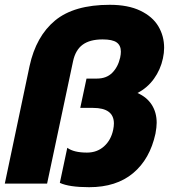

<svg xmlns="http://www.w3.org/2000/svg" viewBox="-30 -764 703 799"><path d="M219 -3 250 -149Q277 -129 332 -129Q374 -129 403 -155Q432 -181 441 -224Q444 -239 444 -250Q444 -315 357 -315H304L330 -437H373Q413 -437 437 -461Q461 -485 470 -524Q473 -538 473 -549Q473 -575 455.5 -587.5Q438 -600 397 -600Q344 -600 314 -578Q284 -556 274 -509L166 0H-10L93 -489Q120 -613 199 -678.5Q278 -744 427 -744Q503 -744 554 -719.5Q605 -695 629 -654.5Q653 -614 653 -565Q653 -544 648 -521Q638 -474 610.5 -436Q583 -398 542 -377Q581 -360 601.5 -328Q622 -296 622 -253Q622 -235 617 -208Q594 -102 524 -43.5Q454 15 341 15Q258 15 219 -3Z"/></svg>

Font: Prompt Bold
Style: Bold Italic
Weight: 700
Italic angle: -12°
Designer: Katatrad Team
Foundry: CadsonDemak
Version: Version 1.000